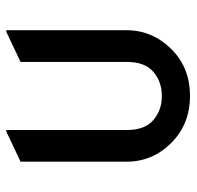

<svg xmlns="http://www.w3.org/2000/svg" viewBox="-27 -560 606 592"><g transform="rotate(90 276.0 -264.0)"><path d="M73.2 19.5V-351.6Q73.2 -432.1 133.8 -491.7Q190.4 -546.9 275.9 -546.9Q360.4 -546.9 418 -491.7Q478.5 -433.1 478.5 -351.6V-24.4L385.7 19.5H380.9V-351.6Q380.9 -407.7 350.3 -433.8Q319.8 -460 275.9 -460Q231.9 -460 201.4 -433.8Q170.9 -407.7 170.9 -351.6V-24.4L78.1 19.5Z"/></g></svg>

Font: Nova Round
Style: Book
Weight: 400
Version: Version 2.000